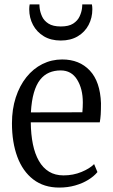

<svg xmlns="http://www.w3.org/2000/svg" viewBox="-20 -836 509 867"><path d="M247.5 11Q178 11 130.2 -25.8Q82.5 -62.5 58.2 -128Q34 -193.5 34 -279Q34 -343 51.2 -396Q68.5 -449 99.2 -487.5Q130 -526 171.5 -546.8Q213 -567.5 261 -567.5Q338.5 -567.5 385.5 -517.5Q432.5 -467.5 436 -370Q436 -339 434.8 -319.2Q433.5 -299.5 430.5 -283.5H119Q119.5 -229 128.5 -185Q137.5 -141 155.8 -109.2Q174 -77.5 201.5 -60.8Q229 -44 267 -44Q310.5 -44 348 -59.5Q385.5 -75 405 -95L420 -59Q404 -39.5 378.2 -23.8Q352.5 -8 319.2 1.5Q286 11 247.5 11ZM119.5 -328.5 352 -329Q353 -341.5 353.5 -352Q354 -362.5 354 -373Q354 -435 328.2 -476.5Q302.5 -518 254 -518Q225.5 -518 202 -508Q178.5 -498 161 -475.8Q143.5 -453.5 133 -417.2Q122.5 -381 119.5 -328.5ZM254.5 -653Q210 -653 178.2 -672Q146.5 -691 129.2 -723.2Q112 -755.5 112 -794.5Q112 -800 112.5 -805.5Q113 -811 114 -816H158Q158 -813.5 158.2 -809.2Q158.5 -805 159 -800Q161 -781.5 169.8 -762Q178.5 -742.5 198.8 -729.5Q219 -716.5 254.5 -716.5Q290.5 -716.5 310.5 -729.5Q330.5 -742.5 339.5 -762Q348.5 -781.5 350.5 -800Q351 -805 351.2 -809.2Q351.5 -813.5 351.5 -816H395Q396 -811 396.5 -805.5Q397 -800 397 -794.5Q397 -755.5 380 -723.2Q363 -691 331 -672Q299 -653 254.5 -653Z"/></svg>

Font: Merriweather 24pt SemiCondensed Light
Style: Regular
Weight: 300
Width: 4
Designer: Eben Sorkin
Foundry: Eben Sorkin
Version: Version 2.100